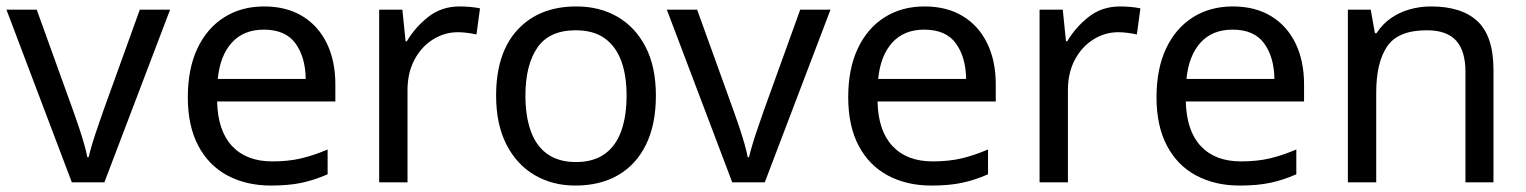

<svg xmlns="http://www.w3.org/2000/svg" viewBox="-20 -566 4737 596"><path d="M203 0 0 -536H94L208 -220Q216 -198 225 -171Q234 -144 241 -119.5Q248 -95 251 -78H255Q259 -95 266.5 -120Q274 -145 283.5 -172Q293 -199 300 -220L414 -536H508L304 0Z M800 -546Q869 -546 918.5 -516Q968 -486 994.5 -431.5Q1021 -377 1021 -304V-251H654Q656 -160 700.5 -112.5Q745 -65 825 -65Q876 -65 915.5 -74.5Q955 -84 997 -102V-25Q956 -7 916 1.5Q876 10 821 10Q745 10 686.5 -21Q628 -52 595.5 -113.5Q563 -175 563 -264Q563 -352 592.5 -415Q622 -478 675.5 -512Q729 -546 800 -546ZM799 -474Q736 -474 699.5 -433.5Q663 -393 656 -321H929Q928 -389 897 -431.5Q866 -474 799 -474Z M1407 -546Q1422 -546 1439.5 -544.5Q1457 -543 1470 -540L1459 -459Q1446 -462 1430.5 -464Q1415 -466 1401 -466Q1360 -466 1324 -443.5Q1288 -421 1266.5 -380.5Q1245 -340 1245 -286V0H1157V-536H1229L1239 -438H1243Q1269 -482 1310 -514Q1351 -546 1407 -546Z M2016 -269Q2016 -180 1985.5 -117.5Q1955 -55 1899 -22.5Q1843 10 1766 10Q1695 10 1639.5 -22.5Q1584 -55 1552 -117.5Q1520 -180 1520 -269Q1520 -402 1587 -474Q1654 -546 1769 -546Q1842 -546 1897.5 -513.5Q1953 -481 1984.5 -419.5Q2016 -358 2016 -269ZM1611 -269Q1611 -206 1627.5 -159.5Q1644 -113 1679 -88Q1714 -63 1768 -63Q1822 -63 1857 -88Q1892 -113 1908.5 -159.5Q1925 -206 1925 -269Q1925 -333 1908 -378Q1891 -423 1856.5 -447.5Q1822 -472 1767 -472Q1685 -472 1648 -418Q1611 -364 1611 -269Z M2253 0 2050 -536H2144L2258 -220Q2266 -198 2275 -171Q2284 -144 2291 -119.5Q2298 -95 2301 -78H2305Q2309 -95 2316.5 -120Q2324 -145 2333.5 -172Q2343 -199 2350 -220L2464 -536H2558L2354 0Z M2850 -546Q2919 -546 2968.5 -516Q3018 -486 3044.5 -431.5Q3071 -377 3071 -304V-251H2704Q2706 -160 2750.5 -112.5Q2795 -65 2875 -65Q2926 -65 2965.5 -74.5Q3005 -84 3047 -102V-25Q3006 -7 2966 1.5Q2926 10 2871 10Q2795 10 2736.5 -21Q2678 -52 2645.5 -113.5Q2613 -175 2613 -264Q2613 -352 2642.5 -415Q2672 -478 2725.5 -512Q2779 -546 2850 -546ZM2849 -474Q2786 -474 2749.5 -433.5Q2713 -393 2706 -321H2979Q2978 -389 2947 -431.5Q2916 -474 2849 -474Z M3457 -546Q3472 -546 3489.5 -544.5Q3507 -543 3520 -540L3509 -459Q3496 -462 3480.5 -464Q3465 -466 3451 -466Q3410 -466 3374 -443.5Q3338 -421 3316.5 -380.5Q3295 -340 3295 -286V0H3207V-536H3279L3289 -438H3293Q3319 -482 3360 -514Q3401 -546 3457 -546Z M3807 -546Q3876 -546 3925.5 -516Q3975 -486 4001.5 -431.5Q4028 -377 4028 -304V-251H3661Q3663 -160 3707.5 -112.5Q3752 -65 3832 -65Q3883 -65 3922.5 -74.5Q3962 -84 4004 -102V-25Q3963 -7 3923 1.5Q3883 10 3828 10Q3752 10 3693.5 -21Q3635 -52 3602.5 -113.5Q3570 -175 3570 -264Q3570 -352 3599.5 -415Q3629 -478 3682.5 -512Q3736 -546 3807 -546ZM3806 -474Q3743 -474 3706.5 -433.5Q3670 -393 3663 -321H3936Q3935 -389 3904 -431.5Q3873 -474 3806 -474Z M4422 -546Q4518 -546 4567 -499.5Q4616 -453 4616 -349V0H4529V-343Q4529 -408 4500 -440Q4471 -472 4409 -472Q4320 -472 4286 -422Q4252 -372 4252 -278V0H4164V-536H4235L4248 -463H4253Q4271 -491 4297.5 -509.5Q4324 -528 4356 -537Q4388 -546 4422 -546Z"/></svg>

Font: Noto Sans Thaana
Style: Regular
Weight: 400
Designer: Monotype Design Team
Foundry: Monotype Imaging Inc.
Version: Version 2.001